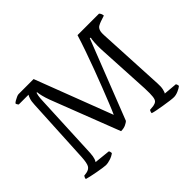

<svg xmlns="http://www.w3.org/2000/svg" viewBox="-142 -955 1206 1206"><g transform="rotate(-45 460.5 -352.0)"><path d="M199 0Q192 0 171.5 -3Q151 -6 126 -10.5Q101 -15 79 -20Q57 -25 47 -28Q47 -36 50 -41.5Q53 -47 55 -50L77 -53Q103 -58 113 -76Q123 -94 126 -144L149 -585Q150 -615 156.5 -634Q163 -653 167 -657H80Q77 -661 74 -665Q71 -669 70 -676Q74 -681 85 -687.5Q96 -694 107.5 -699Q119 -704 125 -704H259L456 -189Q468 -215 486 -260Q504 -305 526 -361Q548 -417 570.5 -477.5Q593 -538 613.5 -596.5Q634 -655 649 -704H840Q845 -699 848.5 -692Q852 -685 853 -674L814 -661Q800 -656 788.5 -649.5Q777 -643 771 -628Q765 -613 767 -583L790 -134Q792 -104 787 -83Q782 -62 777 -57L868 -49Q870 -45 872 -40.5Q874 -36 874 -28Q862 -18 841 -9Q820 0 802 0Q791 0 768 -3Q745 -6 717.5 -10.5Q690 -15 666.5 -19.5Q643 -24 632 -28Q632 -35 634.5 -41Q637 -47 639 -50L671 -53Q688 -56 697.5 -64Q707 -72 710 -95.5Q713 -119 711 -169L691 -539Q690 -574 692 -599.5Q694 -625 697 -634L690 -636L483 -108Q476 -101 458.5 -92.5Q441 -84 416 -84L239 -541Q228 -571 222.5 -594Q217 -617 216 -630H211Q209 -624 206 -609Q203 -594 202 -563L182 -125Q180 -94 174.5 -78.5Q169 -63 165 -60L271 -49Q277 -45 278 -28Q262 -15 238.5 -7.5Q215 0 199 0Z"/></g></svg>

Font: Texturina ExtraLight
Style: Regular
Weight: 200
Designer: Guillermo Torres Carreño
Foundry: Omnibus-Type
Version: Version 1.002; ttfautohint (v1.8.3)